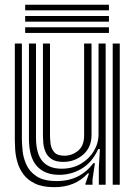

<svg xmlns="http://www.w3.org/2000/svg" viewBox="-20 -785 576 816"><path d="M211 10.5Q160.5 10.5 128.8 -4.9Q97 -20.2 79.2 -44.6Q61.5 -69 53.9 -96.4Q46.2 -123.8 44.6 -148.4Q43 -173 43 -188.2V-600H73V-194.2Q73 -175.8 75.8 -146.1Q78.5 -116.5 91.5 -86.5Q104.5 -56.5 135 -36Q165.5 -15.5 221 -15.5Q271.8 -15.5 310.8 -35.1Q349.8 -54.8 376.5 -91.5H383.5L373.2 -22.5V0H343.2L343 -4L358.2 -48H352.8Q299.8 10.5 211 10.5ZM459 0V-600H489V0ZM249 -97Q216.5 -97 198.8 -109.2Q181 -121.5 173.4 -139.6Q165.8 -157.8 164.1 -176Q162.5 -194.2 162.5 -206.2V-600H192.5V-208Q192.5 -193.5 195 -173.5Q197.5 -153.5 210.4 -138.4Q223.2 -123.2 253.8 -123.2Q286 -123.2 311.8 -144.4Q337.5 -165.5 337.5 -208.8V-600H369V-212Q369 -158.5 333.4 -127.8Q297.8 -97 249 -97ZM230 -42Q169 -42.5 136 -79.9Q103 -117.2 103 -196.2V-600H133V-200.2Q133 -132 160.4 -100Q187.8 -68 241.5 -68Q287.8 -68 323.1 -88.6Q358.5 -109.2 378.6 -142.8Q398.8 -176.2 398.8 -214.8V-600H429V0H400V-72L404.5 -151.5H397.5Q372 -95 327 -68.2Q282 -41.5 230 -42ZM87 -741V-765H443V-741ZM87 -693V-717H443V-693ZM87 -645V-669H443V-645Z"/></svg>

Font: Big Shoulders Inline Text Black
Style: Regular
Weight: 900
Designer: Patric King
Foundry: XO Type Co
Version: Version 1.000